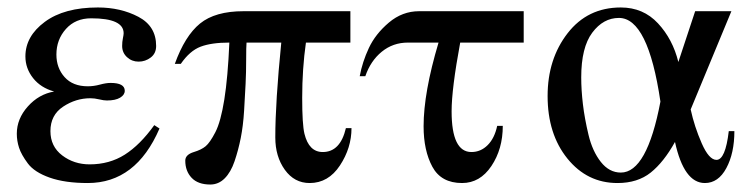

<svg xmlns="http://www.w3.org/2000/svg" viewBox="-20 -480 2000 514"><path d="M393 -145 407 -136Q344 10 215 10Q154 10 113 -4.5Q72 -19 54.5 -42.5Q37 -66 31 -84.5Q25 -103 25 -122Q25 -162 54.5 -195Q84 -228 125 -235Q89 -245 68.5 -271Q48 -297 48 -329Q48 -383 100 -421.5Q152 -460 242 -460Q303 -460 350.5 -435Q398 -410 398 -357Q398 -337 383.5 -326Q369 -315 351 -315Q333 -315 320 -327Q307 -339 307 -357Q307 -368 309 -377.5Q311 -387 311 -391Q311 -431 224 -431Q182 -431 156.5 -402.5Q131 -374 131 -334Q131 -298 153 -273.5Q175 -249 215 -249Q231 -249 247.5 -253.5Q264 -258 276 -258Q314 -258 314 -237Q314 -226 301.5 -218.5Q289 -211 266 -211Q258 -211 245.5 -214Q233 -217 222 -217Q183 -217 149 -194.5Q115 -172 115 -129Q115 -88 146.5 -64Q178 -40 220 -40Q273 -40 314 -66Q355 -92 393 -145Z M906 -137H921Q921 -84 890 -37Q859 10 809 10Q768 10 742.5 -25.5Q717 -61 717 -112Q717 -206 733 -366H640Q639 -355 639 -321Q639 -287 637.5 -256Q636 -225 633.5 -184Q631 -143 624.5 -110.5Q618 -78 608 -48.5Q598 -19 581.5 -2.5Q565 14 543 14Q510 14 493 -4Q476 -22 476 -50Q476 -66 499 -73Q519 -79 530.5 -88.5Q542 -98 556.5 -126Q571 -154 580.5 -213.5Q590 -273 594 -366Q546 -366 517 -355Q488 -344 464 -309H448Q475 -384 515.5 -417Q556 -450 632 -450H918V-366H799Q789 -296 789 -218Q789 -147 795 -122Q807 -73 844 -73Q891 -73 906 -137Z M1382 -366H1212Q1189 -242 1189 -182Q1189 -73 1242 -73Q1267 -73 1285.5 -91.5Q1304 -110 1311 -143H1326Q1326 -81 1295.5 -35.5Q1265 10 1217 10Q1161 10 1137.5 -33.5Q1114 -77 1114 -142Q1114 -232 1154 -366H1072Q1032 -366 1002 -341.5Q972 -317 958 -276H943Q950 -314 967.5 -351.5Q985 -389 1021 -419.5Q1057 -450 1102 -450H1382Z M1931 -129H1946Q1946 -70 1924.5 -30Q1903 10 1867 10Q1811 10 1787 -100Q1757 -46 1722 -18Q1687 10 1633 10Q1552 10 1499 -55.5Q1446 -121 1446 -223Q1446 -322 1499.5 -391Q1553 -460 1642 -460Q1702 -460 1741.5 -417.5Q1781 -375 1796 -314L1841 -450H1938L1829 -187Q1839 -141 1858.5 -96.5Q1878 -52 1898 -52Q1922 -52 1931 -129ZM1748 -208Q1715 -432 1637 -432Q1595 -432 1565.5 -392.5Q1536 -353 1536 -273Q1536 -239 1540.5 -201Q1545 -163 1555.5 -119Q1566 -75 1588.5 -46.5Q1611 -18 1642 -18Q1712 -18 1748 -208Z"/></svg>

Font: STIX MathJax Main
Style: Regular
Weight: 400
Designer: MicroPress Inc., with final additions and corrections provided by Coen Hoffman, Elsevier (retired)
Version: Version 1.1.1